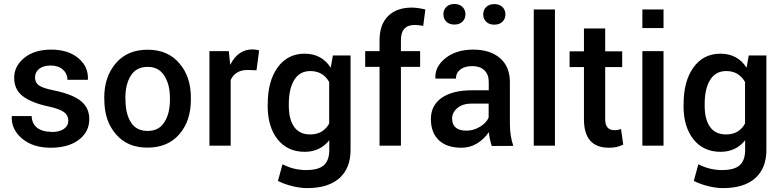

<svg xmlns="http://www.w3.org/2000/svg" viewBox="-20 -733 3932 966"><path d="M224.1 -197.3Q136.2 -216.3 93.8 -249.8Q51.3 -283.2 51.3 -341.8Q51.3 -400.4 102.3 -441.9Q153.3 -483.4 237.5 -483.4Q321.8 -483.4 373.3 -441.2Q424.8 -398.9 422.4 -334.5L421.4 -331.5H319.3Q319.3 -362.3 296.4 -382.8Q273.4 -403.3 235.6 -403.3Q197.8 -403.3 177 -386.5Q156.2 -369.6 156.2 -343.5Q156.2 -317.4 176 -303.2Q195.8 -289.1 252.9 -277.8Q344.2 -258.8 386.7 -224.9Q429.2 -190.9 429.2 -133.8Q429.2 -69.3 376.5 -29.5Q323.7 10.3 234.9 10.3Q146 10.3 91.3 -35.6Q36.6 -81.5 39.1 -146L40 -148.9H139.2Q141.1 -108.9 167.7 -89.4Q194.3 -69.8 237.3 -69.8L237.8 -68.8Q279.3 -68.8 301.5 -84.5Q323.7 -100.1 323.7 -126.5Q323.7 -152.8 302 -168.9Q280.3 -185.1 224.1 -197.3Z M611.3 -231Q611.3 -160.6 638.7 -117.4Q666 -74.2 722.7 -74.2Q779.3 -74.2 806.6 -117.7Q835 -161.1 835 -231V-240.2Q835 -308.6 806.6 -352.1Q779.3 -396.5 722.7 -396.5Q666 -396.5 638.4 -352.8Q610.8 -309.1 610.8 -240.7ZM882.3 -414.6Q940.4 -347.7 940.4 -241.2V-231.9Q940.4 -124.5 882.1 -57.4Q823.7 9.8 721.9 9.8Q620.1 9.8 563 -58.1Q504.9 -125 504.9 -231.9L504.4 -240.7Q504.4 -346.2 562.5 -414.6Q620.6 -482.9 722.4 -482.9Q824.2 -482.9 882.3 -414.6Z M1140.6 0H1033.7V-475.6H1131.3L1138.2 -406.7Q1177.2 -484.4 1250.5 -484.4Q1269 -484.4 1283.7 -479L1270.5 -379.4L1225.1 -380.9Q1164.1 -380.9 1140.6 -330.6Z M1644 -392.1 1654.8 -454.1H1743.7V21.5Q1743.7 113.8 1687.3 163.6Q1630.9 213.4 1525.9 213.4Q1490.7 213.4 1450.9 203.6Q1411.1 193.8 1378.4 177.2L1401.4 93.3Q1457 122.6 1520 122.6Q1583 122.6 1609.9 97.9Q1636.7 73.2 1636.7 21.5V-27.3Q1590.3 30.8 1513.2 30.8Q1426.3 30.8 1376.5 -32.2Q1326.7 -95.2 1326.7 -200.7L1327.1 -210Q1327.1 -325.2 1377 -394Q1426.8 -462.9 1512.7 -462.9Q1598.6 -462.9 1644 -392.1ZM1433.1 -210V-200.7Q1433.1 -132.8 1460 -94.7Q1486.8 -56.6 1540.5 -56.6Q1606.4 -56.6 1636.2 -111.8V-320.3Q1605 -375.5 1541.5 -375.5Q1487.8 -375.5 1460.4 -330.8Q1433.1 -286.1 1433.1 -210Z M1997.1 0H1889.6V-396.5H1817.4V-475.6H1889.6V-530.8Q1889.6 -609.4 1932.4 -652.1Q1975.1 -694.8 2052.7 -694.8Q2078.6 -694.8 2120.1 -685.5L2109.4 -603Q2083 -607.4 2066.4 -607.4Q1997.1 -607.4 1997.1 -530.8V-475.6H2093.8V-396.5H1997.1Z M2301.8 10.3Q2228 10.3 2188 -27.6Q2147.9 -65.4 2147.9 -134Q2147.9 -202.6 2202.1 -240.7Q2256.3 -278.8 2356 -278.8H2439V-320.8Q2439 -358.4 2417 -379.4Q2395 -400.4 2356.2 -400.4Q2317.4 -400.4 2295.7 -383.1Q2273.9 -365.7 2273.9 -337.4H2170.9L2170.4 -339.8Q2167.5 -397.9 2221.7 -440.7Q2275.9 -483.4 2360.8 -483.4Q2445.8 -483.4 2495.6 -440.7Q2545.4 -397.9 2545.4 -319.8V-108.4Q2545.4 -49.8 2562.5 1L2454.1 1.5Q2442.4 -35.6 2439.5 -68.4Q2416 -33.2 2380.4 -11.5Q2344.7 10.3 2301.8 10.3ZM2254.4 -134.8H2254.9Q2254.9 -106.9 2272.7 -91.3Q2290.5 -75.7 2326.7 -75.7Q2362.8 -75.7 2395 -95.2Q2427.2 -114.7 2438.5 -141.6V-211.9H2353.5Q2308.6 -211.9 2281.5 -189.7Q2254.4 -167.5 2254.4 -134.8ZM2522.9 -660.6Q2522.9 -638.2 2507.8 -623.5Q2492.7 -608.9 2467 -608.9Q2441.4 -608.9 2426.3 -623.5Q2411.1 -638.2 2411.1 -660.6Q2411.1 -683.1 2426.3 -697.8Q2441.4 -712.4 2467 -712.4Q2492.7 -712.4 2507.8 -697.8Q2522.9 -683.1 2522.9 -660.6ZM2306.6 -624Q2291.5 -609.4 2266.1 -609.4Q2240.7 -609.4 2225.8 -624Q2210.9 -638.7 2210.9 -661.1Q2210.9 -683.6 2225.8 -698.2Q2240.7 -712.9 2266.1 -712.9Q2291.5 -712.9 2306.6 -698.2Q2321.8 -683.6 2321.8 -661.1Q2321.8 -638.7 2306.6 -624Z M2772 -685.5V0H2665.5V-685.5Z M2918 -589.8H3024.9V-474.6H3110.4V-395.5H3024.9V-132.8Q3024.9 -78.1 3071.3 -78.1Q3089.8 -78.1 3104.5 -84L3115.7 -5.4Q3085.9 10.3 3043.9 10.3Q2918 10.3 2918 -132.8V-395.5H2845.7V-474.6H2918Z M3318.4 -475.6V0H3211.9V-475.6ZM3318.4 -685.5V-591.8H3211.9V-685.5Z M3736.3 -392.1 3747.1 -454.1H3835.9V21.5Q3835.9 113.8 3779.5 163.6Q3723.1 213.4 3618.2 213.4Q3583 213.4 3543.2 203.6Q3503.4 193.8 3470.7 177.2L3493.7 93.3Q3549.3 122.6 3612.3 122.6Q3675.3 122.6 3702.1 97.9Q3729 73.2 3729 21.5V-27.3Q3682.6 30.8 3605.5 30.8Q3518.6 30.8 3468.8 -32.2Q3418.9 -95.2 3418.9 -200.7L3419.4 -210Q3419.4 -325.2 3469.2 -394Q3519 -462.9 3605 -462.9Q3690.9 -462.9 3736.3 -392.1ZM3525.4 -210V-200.7Q3525.4 -132.8 3552.2 -94.7Q3579.1 -56.6 3632.8 -56.6Q3698.7 -56.6 3728.5 -111.8V-320.3Q3697.3 -375.5 3633.8 -375.5Q3580.1 -375.5 3552.7 -330.8Q3525.4 -286.1 3525.4 -210Z"/></svg>

Font: Yantramanav Medium
Style: Regular
Weight: 500
Version: Version 1.001;PS 1.0;hotconv 1.0.72;makeotf.lib2.5.5900; ttf